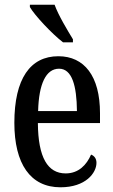

<svg xmlns="http://www.w3.org/2000/svg" viewBox="-20 -786 482 816"><path d="M248 -606H290V-619C267 -657 228 -721 212 -766H107V-756C127 -721 201 -642 248 -606ZM237 10C344 10 390 -51 390 -94C390 -113 380 -124 367 -129C348 -85 314 -49 259 -49C183 -49 142 -116 141 -263H405V-305C405 -463 338 -547 228 -547C109 -547 41 -452 41 -264C41 -90 109 10 237 10ZM307 -314H142C145 -429 175 -494 231 -494C286 -494 306 -422 307 -314Z"/></svg>

Font: Noto Serif Devanagari ExtraCondensed Medium
Style: Regular
Weight: 500
Width: 2
Designer: Universal Thirst, Indian Type Foundry and the Monotype Design Team
Foundry: Monotype Imaging Inc.
Version: Version 2.004